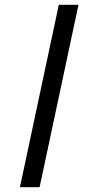

<svg xmlns="http://www.w3.org/2000/svg" viewBox="-20 -780 362 800"><path d="M63 0H145L307 -760H225Z"/></svg>

Font: Noto Serif Display Condensed ExtraBold
Style: Italic
Weight: 800
Width: 3
Italic angle: -12°
Designer: Monotype Design Team
Foundry: Monotype Imaging Inc.
Version: Version 2.009